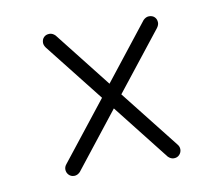

<svg xmlns="http://www.w3.org/2000/svg" viewBox="-52 -500 571 490"><g transform="rotate(-10 234.0 -255.0)"><path d="M377 -104Q382 -98 382 -91Q382 -83 376.5 -77Q371 -71 362 -71Q354 -71 347 -78L233 -223L119 -78Q112 -71 104 -71Q95 -71 89.5 -77Q84 -83 84 -91Q84 -98 89 -104L208 -255L89 -406Q84 -413 84 -419Q84 -428 89.5 -433.5Q95 -439 104 -439Q112 -439 119 -432L233 -287L347 -432Q354 -439 362 -439Q371 -439 376.5 -433.5Q382 -428 382 -419Q382 -413 377 -406L258 -255Z"/></g></svg>

Font: Libertine Sup Light
Style: Regular
Weight: 300
Designer: Bastien Sozeau
Foundry: NBR — Bastien Sozeau
Version: Version 2.003; ttfautohint (v1.8.4.7-5d5b);gftools[0.9.33]